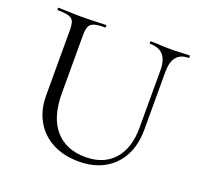

<svg xmlns="http://www.w3.org/2000/svg" viewBox="-114 -751 925 890"><g transform="rotate(20 349.0 -306.0)"><path d="M572 -515Q572 -564 550.5 -588.5Q529 -613 485 -613Q482 -613 482 -619Q482 -625 485 -625Q508 -625 532 -623.5Q556 -622 585 -622Q608 -622 632 -623.5Q656 -625 676 -625Q678 -625 678 -619Q678 -613 676 -613Q636 -613 616 -588.5Q596 -564 596 -515V-231Q596 -154 566.5 -99.5Q537 -45 484 -16Q431 13 360 13Q286 13 230.5 -16Q175 -45 144.5 -98.5Q114 -152 114 -224V-544Q114 -573 108 -587.5Q102 -602 83.5 -607.5Q65 -613 29 -613Q27 -613 27 -619Q27 -625 29 -625Q53 -625 82.5 -623.5Q112 -622 146 -622Q181 -622 211 -623.5Q241 -625 263 -625Q266 -625 266 -619Q266 -613 263 -613Q227 -613 209 -607Q191 -601 185 -586Q179 -571 179 -542V-259Q179 -140 232.5 -78.5Q286 -17 382 -17Q472 -17 522 -73.5Q572 -130 572 -230Z"/></g></svg>

Font: Cormorant Light
Style: Regular
Weight: 400
Version: Version 4.000